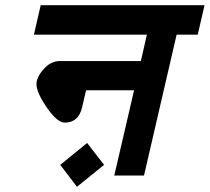

<svg xmlns="http://www.w3.org/2000/svg" viewBox="-20 -653 804 736"><path d="M314 -105 379 -21 275 63 211 -21ZM121 -342Q127 -368 153 -394Q178 -419 210 -419H520L543 -520H110L136 -633H764L738 -520H657L532 20H418L494 -307H310L294 -239Q280 -183 228 -183Q198 -183 156 -246Q113 -310 121 -342Z"/></svg>

Font: Miedinger
Style: Bold-Italic
Weight: 700
Italic angle: -13°
Version: Version 001.000